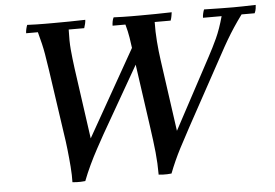

<svg xmlns="http://www.w3.org/2000/svg" viewBox="-51 -772 1234 863"><g transform="rotate(-5 566.0 -340.0)"><path d="M146 -665H93Q93 -673 95.5 -684Q98 -695 101 -702Q125 -701 144 -700.5Q163 -700 181.5 -700Q200 -700 221 -700Q256 -700 291.5 -700.5Q327 -701 363 -702Q363 -695 360.5 -684Q358 -673 355 -665H285Q283 -613 286.5 -574Q290 -535 296 -490L341 -169L242 20Q243 -10 240 -49.5Q237 -89 232.5 -129Q228 -169 223 -200L181 -490Q176 -525 169 -566Q162 -607 146 -665ZM1132 -702Q1132 -697 1130.5 -686Q1129 -675 1124 -665H1065Q1043 -635 1026.5 -610Q1010 -585 993.5 -557Q977 -529 956 -490L787 -181Q766 -143 738.5 -90Q711 -37 689 20Q679 21 669.5 21.5Q660 22 651 21.5Q642 21 631 20L730 -169L902 -490Q922 -527 940.5 -567Q959 -607 975 -665H891Q891 -674 893.5 -684.5Q896 -695 899 -702Q942 -701 975.5 -700.5Q1009 -700 1031 -700Q1050 -700 1072.5 -700.5Q1095 -701 1132 -702ZM541 -665H483Q483 -673 485 -684Q487 -695 491 -702Q515 -701 535 -700.5Q555 -700 573.5 -700Q592 -700 611 -700Q645 -700 680.5 -700.5Q716 -701 753 -702Q752 -696 750.5 -686Q749 -676 745 -665H673Q672 -622 675.5 -577Q679 -532 685 -490L730 -169L631 20Q631 -32 626 -81Q621 -130 611 -200L570 -490Q566 -521 562.5 -548.5Q559 -576 554.5 -604.5Q550 -633 541 -665ZM618 -563 399 -181Q384 -154 365.5 -120Q347 -86 330 -50Q313 -14 300 20Q290 21 280 21.5Q270 22 260.5 21.5Q251 21 242 20L341 -169L564 -563Z"/></g></svg>

Font: Poltawski Nowy
Style: Italic
Weight: 400
Italic angle: -12°
Designer: Adam Pótawski, Mateusz Machalski, Borys Kosmynka, Ania Wieluska
Foundry: Capitalics.wtf
Version: Version 1.001;gftools[0.9.25]